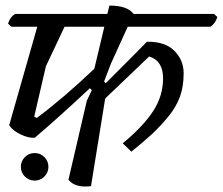

<svg xmlns="http://www.w3.org/2000/svg" viewBox="-20 -669 801 690"><path d="M452 -124 421 -154Q494 -214 530 -269Q566 -324 566 -387.5Q566 -451 516 -466Q490 -441 437 -390.5Q384 -340 358 -315L307 0Q250 7 226 -23L292 -307L310 -345L303 -352Q192 -248 105 -174Q84 -172 55 -185.5Q26 -199 13 -219L114 -573H21L9 -584Q16 -608 34 -619H366L373 -649Q438 -649 460 -619H749L761 -608Q754 -584 736 -573H439L379 -441L354 -376L360 -370Q484 -494 508 -519Q573 -520 606.5 -486.5Q640 -453 640 -405.5Q640 -358 626.5 -321Q613 -284 584 -249Q555 -214 526.5 -187.5Q498 -161 452 -124ZM319 -422 355 -573H212L145 -431Q138 -401 124 -340.5Q110 -280 103 -250L112 -245Q210 -318 319 -422ZM55 -69.5Q55 -90 69.5 -104.5Q84 -119 104.5 -119Q125 -119 139.5 -104.5Q154 -90 154 -69.5Q154 -49 139.5 -34.5Q125 -20 104.5 -20Q84 -20 69.5 -34.5Q55 -49 55 -69.5Z"/></svg>

Font: Tillana
Style: Regular
Weight: 400
Designer: Lipi Raval (Devanagari, Latin), Jonny Pinhorn (Latin)
Foundry: Indian Type Foundry
Version: Version 2.002;PS 1.0;hotconv 1.0.79;makeotf.lib2.5.61930; tt